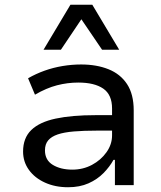

<svg xmlns="http://www.w3.org/2000/svg" viewBox="-20 -778 676 807"><path d="M266 9Q212 9 169 -10.5Q126 -30 101.5 -64Q77 -98 77 -141Q77 -198 111.5 -231.5Q146 -265 214 -279.5Q282 -294 382 -294H466V-229H388Q332 -229 290.5 -225.5Q249 -222 222.5 -213Q196 -204 182.5 -188Q169 -172 169 -146Q169 -105 202 -85Q235 -65 284 -65Q329 -65 366.5 -85Q404 -105 427.5 -138Q451 -171 451 -209V-322Q451 -380 414 -405.5Q377 -431 309 -431Q264 -431 219.5 -419.5Q175 -408 127 -380L98 -449Q131 -468 167.5 -481Q204 -494 243 -500.5Q282 -507 321 -507Q386 -507 436 -487Q486 -467 514 -424.5Q542 -382 542 -314V0H463V-106H457Q441 -77 415 -50.5Q389 -24 352 -7.5Q315 9 266 9ZM163 -569 276 -758H368L481 -569H409L322 -697L236 -569Z"/></svg>

Font: Nunito Sans 6pt
Style: Regular
Weight: 400
Version: Version 3.101;gftools[0.9.27]